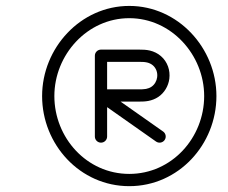

<svg xmlns="http://www.w3.org/2000/svg" viewBox="-20 -617 781 658"><path d="M305.1 -426C305.1 -426 305.1 -426 305.1 -426C305.1 -333.7 305.1 -241.4 305.1 -149.1C305.1 -137.5 314.5 -128.1 326.1 -128.1C337.7 -128.1 347.1 -137.5 347.1 -149.1C347.1 -149.1 347.1 -149.1 347.1 -149.1C347.1 -241.4 347.1 -333.7 347.1 -426C347.1 -437.6 337.7 -447 326.1 -447C314.5 -447 305.1 -437.6 305.1 -426ZM326.1 -405C326.1 -405 326.1 -405 326.1 -405C369.4 -405 412.7 -405 456 -405C465.3 -405 474.8 -405 483.9 -402.9C491.2 -401.2 498.3 -397.9 504.1 -392.9C509.6 -388.1 513.8 -381.8 516.3 -374.9C518.9 -367.7 519.6 -359.9 518.6 -352.3C517 -339.5 509.9 -326.9 499.1 -319.7C493.5 -315.9 487.1 -313.6 480.5 -312.3C472.5 -310.8 464.2 -310.8 456 -310.8C412.9 -310.8 369.9 -310.8 326.8 -310.8C317 -310.8 310 -304 307.4 -295.9C304.8 -287.8 306.7 -278.2 314.7 -272.6C381.4 -225.7 448.1 -178.8 514.8 -131.9C524.3 -125.3 537.4 -127.5 544.1 -137C550.8 -146.5 548.5 -159.6 539 -166.3C539 -166.3 539 -166.3 539 -166.3C472.3 -213.2 405.6 -260.1 338.9 -307C330.9 -312.6 323 -303 319.5 -292.1C316 -281.1 317 -268.8 326.8 -268.8C369.9 -268.8 412.9 -268.8 456 -268.8C466.9 -268.8 477.7 -269 488.4 -271.1C500.5 -273.4 512.2 -277.9 522.5 -284.8C543.3 -298.8 557.1 -322.1 560.3 -346.9C562.1 -361 560.7 -375.6 555.9 -389C551 -402.8 542.6 -415.2 531.5 -424.7C520.7 -434.1 507.4 -440.5 493.5 -443.8C481.2 -446.7 468.6 -447 456 -447C412.7 -447 369.4 -447 326.1 -447C314.5 -447 305.1 -437.6 305.1 -426C305.1 -414.4 314.5 -405 326.1 -405ZM679.7 -287.8C679.7 -145 568.9 -21 423 -21C277.1 -21 166.3 -145 166.3 -287.8C166.3 -429 278.7 -554.7 423 -554.7C567.3 -554.7 679.7 -429 679.7 -287.8ZM124.3 -287.8C124.3 -121.9 254 21 423 21C592 21 721.7 -121.9 721.7 -287.8C721.7 -452.1 590.4 -596.7 423 -596.7C255.6 -596.7 124.3 -452.1 124.3 -287.8Z"/></svg>

Font: FRB American Cursive Guidelines Medium
Style: Italic
Weight: 500
Italic angle: -25°
Version: Version 2.0;Modular Font Editor K font №1